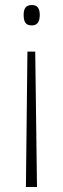

<svg xmlns="http://www.w3.org/2000/svg" viewBox="-20 -552 251 763"><path d="M138 -493C138 -518 129 -532 107 -532C81 -532 74 -516 74 -493C74 -465 82 -451 106 -451C129 -451 138 -466 138 -493ZM89 -347 83 191H127L120 -347Z"/></svg>

Font: Noto Sans Myanmar Condensed ExtraLight
Style: Regular
Weight: 200
Width: 3
Designer: Monotype Design Team
Foundry: Monotype Imaging Inc.
Version: Version 2.107